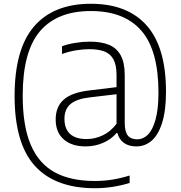

<svg xmlns="http://www.w3.org/2000/svg" viewBox="-20 -769 959 1019"><path d="M861 -282.5Q861 -182.5 840.5 -117.5Q820 -52.5 784.8 -22.2Q749.5 8 704 8Q663 8 637.5 -10.8Q612 -29.5 603 -63H598.5Q570.5 -29.5 527 -10.8Q483.5 8 434 8Q360.5 8 318 -29.5Q275.5 -67 275.5 -134.5Q275.5 -203 318.8 -240.8Q362 -278.5 454 -289L598.5 -306.5V-371Q598.5 -424 582 -454Q565.5 -484 533.8 -496Q502 -508 453 -508Q420.5 -508 383 -501.8Q345.5 -495.5 309 -482.5V-523.5Q340 -535 379.5 -541.5Q419 -548 455.5 -548Q517.5 -548 558.2 -531.2Q599 -514.5 620.5 -475.5Q642 -436.5 642 -370.5V-116.5Q642 -70.5 658.2 -50Q674.5 -29.5 708.5 -29.5Q739.5 -29.5 764.8 -54.2Q790 -79 805.5 -134.5Q821 -190 821 -277.5Q821 -502 730.2 -606.2Q639.5 -710.5 462 -710.5Q283.5 -710.5 192 -603Q100.5 -495.5 100.5 -262Q100.5 -100.5 143.2 -0.5Q186 99.5 270.5 145.5Q355 191.5 483 191.5Q530.5 191.5 575 184.5Q619.5 177.5 668 162.5V202Q626 215 578.5 222.5Q531 230 483 230Q272 229.5 164.8 111Q57.5 -7.5 57.5 -260Q57.5 -509.5 161.2 -629.2Q265 -749 462 -749Q657 -749 759 -633.2Q861 -517.5 861 -282.5ZM598.5 -112V-269L455 -252Q386 -244 354 -216.5Q322 -189 322 -139Q322 -86 351.5 -58.5Q381 -31 439.5 -31Q484 -31 525.5 -50.8Q567 -70.5 598.5 -112Z"/></svg>

Font: Encode Sans ExtraLight
Style: Regular
Weight: 275
Designer: Multiple Designers
Foundry: Impallari Type
Version: Version 2.000